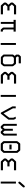

<svg xmlns="http://www.w3.org/2000/svg" viewBox="2315 -3080 716 5386"><g transform="rotate(90 2673.0 -387.0)"><path d="M381.5 -52H146Q135 -52 127 -61L60.5 -135Q52 -144.5 52 -156V-186Q52 -197.5 60.5 -207L113.5 -266L60.5 -325Q52 -334.5 52 -346V-377Q52 -388.5 60.5 -398L127 -470Q137 -481 146 -481H381.5V-421H157.5L106 -365V-358L163 -296H273.5V-236H163L106 -174V-168L157.5 -112H381.5Z M538 -410V-470H866V-410H806.5V-138L831.5 -110H865L866 -50H821Q809 -50 801 -59L759.5 -105Q752.5 -113 752.5 -126V-410H650V-51H596V-410Z M1185.5 -476H1240V-49H1185.5Z M1595 -477H1760.5Q1771 -477 1780 -467L1830.5 -404Q1838 -396 1838 -385V-140Q1838 -129 1829.5 -119L1777.5 -60Q1772 -53 1762 -53H1758.5H1591Q1581 -53 1573 -60L1517.5 -118Q1509.5 -126 1509.5 -140V-387Q1509.5 -396 1518.5 -407L1550 -443L1519 -474Q1511 -482.5 1511 -496V-545Q1511 -557 1519 -566L1554.5 -605Q1562.5 -614 1573 -614H1757V-554H1584L1565 -533V-509L1594 -479ZM1563.5 -374V-152L1602 -110H1748L1784 -152V-374L1748.5 -418H1602Z M2325.5 -52H2090Q2079 -52 2071 -61L2004.5 -135Q1996 -144.5 1996 -156V-186Q1996 -197.5 2004.5 -207L2057.5 -266L2004.5 -325Q1996 -334.5 1996 -346V-377Q1996 -388.5 2004.5 -398L2071 -470Q2081 -481 2090 -481H2325.5V-421H2101.5L2050 -365V-358L2107 -296H2217.5V-236H2107L2050 -174V-168L2101.5 -112H2325.5Z M2643.5 -476H2698V-49H2643.5Z M3313 -470 3333.5 -422Q3336.5 -416 3336.5 -409V-276Q3336.5 -262.5 3328 -255L3175 -59Q3174.5 -58.5 3173 -56.8Q3171.5 -55 3170.5 -54Q3164.5 -50 3156.5 -50Q3141 -50 3134 -64L2968 -370Q2964.5 -377 2964.5 -386V-470H3018.5V-394L3161.5 -128L3282.5 -288V-402L3253.5 -470Z M3647 -390V-158L3690 -110H3694.5L3729.5 -150V-500H3783.5V-137Q3783.5 -124.5 3775.5 -116L3725 -59Q3717 -50 3706 -50H3679Q3668 -50 3659.5 -59L3620 -104L3580 -59Q3572 -50 3560.5 -50H3533.5Q3522 -50 3513.5 -59L3463 -116Q3455 -125 3455 -137V-500H3509V-149L3544 -110H3549.5L3593 -159V-389Z M3995 -494V-150L4030 -110H4176L4214.5 -153V-493L4176 -538H4031ZM3948.5 -526 3999.5 -588Q4007 -597 4019.5 -597H4187.5Q4202 -597 4207.5 -588L4261.5 -526Q4268.5 -518.5 4268.5 -505V-140Q4268.5 -126 4260.5 -119L4205.5 -59Q4197 -50 4187 -50H4019.5Q4007 -50 4000.5 -58L3947.5 -115Q3939.5 -123.5 3939.5 -137V-506Q3939.5 -515.5 3948.5 -526ZM4036.5 -354H4170.5V-293H4036.5Z M4755.5 -52H4520Q4509 -52 4501 -61L4434.5 -135Q4426 -144.5 4426 -156V-186Q4426 -197.5 4434.5 -207L4487.5 -266L4434.5 -325Q4426 -334.5 4426 -346V-377Q4426 -388.5 4434.5 -398L4501 -470Q4511 -481 4520 -481H4755.5V-421H4531.5L4480 -365V-358L4537 -296H4647.5V-236H4537L4480 -174V-168L4531.5 -112H4755.5Z M5073.5 -476H5128V-49H5073.5ZM5084 -552Q5076 -560.5 5076 -573Q5076 -586 5084 -595L5191.5 -716Q5200 -725 5210.5 -725Q5222 -725 5230 -716Q5238 -707 5238 -694Q5238 -681.5 5230 -673L5122.5 -552Q5114.5 -543 5103 -543Q5092 -543 5084 -552Z"/></g></svg>

Font: 3270 Nerd Font Mono SemCond
Style: Regular
Weight: 400
Monospace: yes
Version: Version 3.0.1;Nerd Fonts 3.1.1